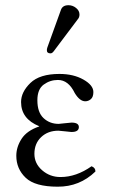

<svg xmlns="http://www.w3.org/2000/svg" viewBox="-20 -700 437 730"><path d="M240.2 -680.2Q256.3 -680.2 269.3 -669.7Q282.2 -659.2 282.2 -645Q282.2 -633.8 275.9 -627L184.1 -504.9Q178.2 -497.1 171.9 -497.1Q157.7 -497.1 158.2 -509.8Q158.2 -513.7 160.2 -520L211.9 -663.1Q218.3 -680.2 240.2 -680.2ZM110.8 -115.2Q110.8 -78.1 140.4 -52.5Q169.9 -26.9 210 -26.9Q270 -26.9 328.1 -67.9Q343.3 -62 342.8 -47.9Q282.7 10.3 199.2 9.8Q113.3 9.8 77.6 -24.2Q42 -58.1 42 -107.9Q42 -141.1 62 -172.1Q82 -203.1 128.9 -219.2V-220.2Q60.1 -248 60.1 -312Q60.1 -350.1 95.5 -384.5Q130.9 -418.9 206.1 -418.9Q259.3 -418.9 297.1 -397.5Q335 -376 335 -350.1Q335 -331.1 325.4 -323Q315.9 -314.9 304.2 -314.9Q283.2 -314.9 264.2 -346.2Q240.2 -396 200.2 -396Q170.4 -396 146.2 -378.4Q122.1 -360.8 122.1 -318.8Q122.1 -272.9 145.5 -251Q168.9 -229 203.1 -229L226.1 -231.4Q249 -233.9 252 -233.9Q279.8 -233.9 279.8 -216.8Q279.8 -197.8 251 -198.2Q247.1 -198.2 227.1 -200.7Q207 -203.1 202.1 -203.1Q162.1 -203.1 136.5 -178.7Q110.8 -154.3 110.8 -115.2Z"/></svg>

Font: Linux Libertine Display
Style: Regular
Weight: 400
Designer: Philipp H. Poll
Foundry: Philipp H. Poll
Version: Version 5.0.9